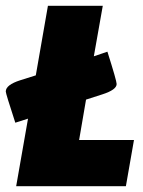

<svg xmlns="http://www.w3.org/2000/svg" viewBox="-48 -645 494 665"><path d="M5 -220Q-28 -321 -28 -328Q-28 -351 22 -367L76 -384L118 -625H308L277 -450L324 -466Q356 -365 356 -354Q356 -334 306 -318L250 -300L226 -160H416L388 0H8L49 -234Z"/></svg>

Font: Changa One
Style: Italic
Weight: 400
Italic angle: -12°
Designer: Eduardo Rodriguez Tunni
Foundry: Eduardo Rodriguez Tunni
Version: Version 1.003